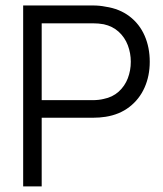

<svg xmlns="http://www.w3.org/2000/svg" viewBox="-20 -668 583 688"><path d="M129.4 0H63V-648.4H313.5Q336.9 -648.4 358.4 -644Q408.2 -636.7 444.1 -609.4Q480 -582 498.3 -540Q516.6 -498 516.6 -446.8Q516.6 -396 498 -354.2Q479.5 -312.5 443.8 -284.9Q408.2 -257.3 358.4 -249.5Q336.9 -246.1 313.5 -246.1H129.4ZM311.5 -309.1Q334 -309.1 351.6 -313.5Q383.3 -319.8 405.3 -339.6Q427.2 -359.4 438 -387.5Q448.7 -415.5 448.7 -446.8Q448.7 -477.5 438 -505.9Q427.2 -534.2 405.3 -554.2Q383.3 -574.2 351.6 -581.1Q333.5 -584.5 311.5 -584.5H129.4V-309.1Z"/></svg>

Font: Potro Sans Bangla
Style: Regular
Weight: 400
Designer: Jayed Ahsan Saad
Foundry: Codepotro
Version: Potro Sans Bangla;Version 0.996;CodepotroFonts;